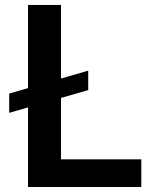

<svg xmlns="http://www.w3.org/2000/svg" viewBox="-20 -747 618 767"><path d="M332.4 -464.8V-387.1L16.7 -296.2V-373.2ZM92 0V-727.3H223.7V-110.4H544.4V0Z"/></svg>

Font: InterMG SemiBold
Style: Regular
Weight: 600
Designer: Rasmus Andersson
Foundry: rsms
Version: Version 3.019;December 26, 2023;FontCreator 15.0.0.2955 64-b